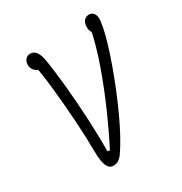

<svg xmlns="http://www.w3.org/2000/svg" viewBox="-178 -885 976 1030"><g transform="rotate(-30 310.0 -370.0)"><path d="M177.5 -116Q177.5 -182 170.5 -293.2Q163.5 -404.5 152.2 -508.2Q141 -612 129.5 -660.5L154 -629Q139.5 -629 126.8 -636.8Q114 -644.5 106.8 -657.2Q99.5 -670 99.5 -685Q99.5 -697.5 104.8 -707.8Q110 -718 119.2 -724Q128.5 -730 140.5 -730Q161.5 -730 175 -713Q188.5 -696 194.5 -665.5Q206.5 -601 217.2 -493.8Q228 -386.5 233.8 -271.5Q239.5 -156.5 238 -69.5L252 -66Q300 -159.5 347 -266.5Q394 -373.5 432.5 -482.8Q471 -592 488.5 -681.5L512.5 -655.5Q493 -655.5 484 -667.5Q475 -679.5 475 -700Q475 -719 481.5 -731.2Q488 -743.5 497.8 -748.8Q507.5 -754 518.5 -754Q529.5 -754 538.5 -748.5Q547.5 -743 552.8 -729.2Q558 -715.5 555.5 -692Q548.5 -628.5 509.2 -510Q470 -391.5 416 -266.8Q362 -142 313.5 -62L310 -56.5Q294 -30.5 283.8 -16.5Q273.5 -2.5 260 6Q246.5 14.5 228 14.5Q209.5 14.5 198.5 0Q187.5 -14.5 182.5 -43Q177.5 -71.5 177.5 -116Z"/></g></svg>

Font: Monaspace Radon Var
Style: Regular
Weight: 400
Designer: Riley Cran and the Lettermatic Team
Version: Version 1.000 (Monaspace Radon Var)